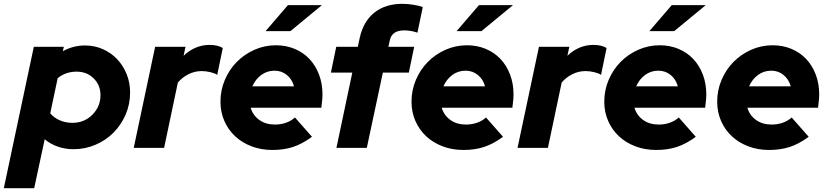

<svg xmlns="http://www.w3.org/2000/svg" viewBox="-72 -774 4336 1005"><path d="M-52 211 105 -529H262L257 -506Q284 -521 313 -528.5Q342 -536 373 -536Q423 -536 466 -517Q509 -498 540.5 -465Q572 -432 590.5 -387Q609 -342 609 -290Q609 -228 585.5 -174Q562 -120 522.5 -80Q483 -40 428.5 -16.5Q374 7 313 7Q269 7 230.5 -6.5Q192 -20 162 -45L107 211ZM329 -399Q301 -399 276 -390.5Q251 -382 230 -365L191 -181Q210 -158 240.5 -144.5Q271 -131 307 -131Q369 -131 411.5 -173.5Q454 -216 454 -276Q454 -328 418.5 -363.5Q383 -399 329 -399Z M628 0 740 -529H899L889 -482Q918 -510 952.5 -524.5Q987 -539 1025 -539Q1047 -539 1065.5 -534.5Q1084 -530 1094 -522L1065 -382Q1055 -390 1030.5 -396Q1006 -402 984 -402Q948 -402 915.5 -386Q883 -370 859 -342L787 0Z M1561 -58Q1511 -21 1462.5 -5Q1414 11 1354 11Q1295 11 1245 -8Q1195 -27 1159 -60.5Q1123 -94 1102.5 -140.5Q1082 -187 1082 -242Q1082 -302 1105 -356Q1128 -410 1167.5 -450Q1207 -490 1260 -513.5Q1313 -537 1372 -537Q1426 -537 1471 -518Q1516 -499 1548 -465Q1580 -431 1598 -383.5Q1616 -336 1616 -280Q1616 -269 1615 -255Q1614 -241 1610 -210H1240Q1252 -170 1285.5 -146Q1319 -122 1367 -122Q1398 -122 1425 -131.5Q1452 -141 1472 -159ZM1365 -404Q1326 -404 1295.5 -381.5Q1265 -359 1249 -322H1467Q1457 -359 1429.5 -381.5Q1402 -404 1365 -404ZM1435 -747H1613L1448 -611H1318Z M1688 -529H1801L1811 -576Q1830 -662 1887.5 -708Q1945 -754 2035 -754Q2062 -754 2092.5 -749Q2123 -744 2141 -737L2113 -603Q2096 -609 2078.5 -612Q2061 -615 2043 -615Q2011 -615 1992 -601.5Q1973 -588 1968 -561L1961 -529H2096L2068 -394H1932L1848 0H1689L1772 -394H1660Z M2561 -58Q2511 -21 2462.5 -5Q2414 11 2354 11Q2295 11 2245 -8Q2195 -27 2159 -60.5Q2123 -94 2102.5 -140.5Q2082 -187 2082 -242Q2082 -302 2105 -356Q2128 -410 2167.5 -450Q2207 -490 2260 -513.5Q2313 -537 2372 -537Q2426 -537 2471 -518Q2516 -499 2548 -465Q2580 -431 2598 -383.5Q2616 -336 2616 -280Q2616 -269 2615 -255Q2614 -241 2610 -210H2240Q2252 -170 2285.5 -146Q2319 -122 2367 -122Q2398 -122 2425 -131.5Q2452 -141 2472 -159ZM2365 -404Q2326 -404 2295.5 -381.5Q2265 -359 2249 -322H2467Q2457 -359 2429.5 -381.5Q2402 -404 2365 -404ZM2435 -747H2613L2448 -611H2318Z M2637 0 2749 -529H2908L2898 -482Q2927 -510 2961.5 -524.5Q2996 -539 3034 -539Q3056 -539 3074.5 -534.5Q3093 -530 3103 -522L3074 -382Q3064 -390 3039.5 -396Q3015 -402 2993 -402Q2957 -402 2924.5 -386Q2892 -370 2868 -342L2796 0Z M3570 -58Q3520 -21 3471.5 -5Q3423 11 3363 11Q3304 11 3254 -8Q3204 -27 3168 -60.5Q3132 -94 3111.5 -140.5Q3091 -187 3091 -242Q3091 -302 3114 -356Q3137 -410 3176.5 -450Q3216 -490 3269 -513.5Q3322 -537 3381 -537Q3435 -537 3480 -518Q3525 -499 3557 -465Q3589 -431 3607 -383.5Q3625 -336 3625 -280Q3625 -269 3624 -255Q3623 -241 3619 -210H3249Q3261 -170 3294.5 -146Q3328 -122 3376 -122Q3407 -122 3434 -131.5Q3461 -141 3481 -159ZM3374 -404Q3335 -404 3304.5 -381.5Q3274 -359 3258 -322H3476Q3466 -359 3438.5 -381.5Q3411 -404 3374 -404ZM3444 -747H3622L3457 -611H3327Z M4161 -58Q4111 -21 4062.5 -5Q4014 11 3954 11Q3895 11 3845 -8Q3795 -27 3759 -60.5Q3723 -94 3702.5 -140.5Q3682 -187 3682 -242Q3682 -302 3705 -356Q3728 -410 3767.5 -450Q3807 -490 3860 -513.5Q3913 -537 3972 -537Q4026 -537 4071 -518Q4116 -499 4148 -465Q4180 -431 4198 -383.5Q4216 -336 4216 -280Q4216 -269 4215 -255Q4214 -241 4210 -210H3840Q3852 -170 3885.5 -146Q3919 -122 3967 -122Q3998 -122 4025 -131.5Q4052 -141 4072 -159ZM3965 -404Q3926 -404 3895.5 -381.5Q3865 -359 3849 -322H4067Q4057 -359 4029.5 -381.5Q4002 -404 3965 -404Z"/></svg>

Font: Red Hat Display Black
Style: Italic
Weight: 900
Italic angle: -12°
Designer: Pentagram / MCKL
Foundry: Pentagram / MCKL
Version: Version 1.003; Red Hat Display Black Italic